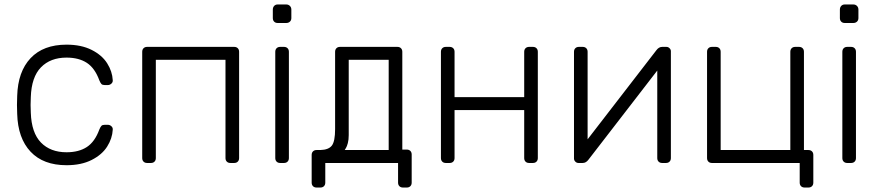

<svg xmlns="http://www.w3.org/2000/svg" viewBox="-20 -730 3935 860"><path d="M56 0ZM278 -48Q333 -48 369 -71.5Q405 -95 425 -150Q430 -162 434.5 -166.5Q439 -171 449 -171H463Q472 -171 479 -164.5Q486 -158 485 -149Q483 -110 460 -73.5Q437 -37 390.5 -13.5Q344 10 278 10Q174 10 117 -50.5Q60 -111 57 -220L56 -260L57 -300Q60 -409 117 -469.5Q174 -530 278 -530Q344 -530 390.5 -506.5Q437 -483 460 -446.5Q483 -410 485 -371Q486 -362 479 -355.5Q472 -349 463 -349H449Q439 -349 434.5 -353.5Q430 -358 425 -370Q405 -425 369 -448.5Q333 -472 278 -472Q206 -472 163.5 -428.5Q121 -385 118 -295L117 -260L118 -225Q121 -135 163.5 -91.5Q206 -48 278 -48Z M617 -498Q617 -508 623 -514Q629 -520 639 -520H1029Q1039 -520 1045 -514Q1051 -508 1051 -498V-22Q1051 -12 1045 -6Q1039 0 1029 0H1012Q1002 0 996 -6Q990 -12 990 -22V-462H678V-22Q678 -12 672 -6Q666 0 656 0H639Q629 0 623 -6Q617 -12 617 -22Z M1202 0ZM1262 -627H1224Q1214 -627 1208 -633Q1202 -639 1202 -649V-687Q1202 -697 1208 -703.5Q1214 -710 1224 -710H1262Q1272 -710 1278.5 -703.5Q1285 -697 1285 -687V-649Q1285 -639 1278.5 -633Q1272 -627 1262 -627ZM1252 0H1235Q1225 0 1219 -6Q1213 -12 1213 -22V-498Q1213 -508 1219 -514Q1225 -520 1235 -520H1252Q1262 -520 1268 -514Q1274 -508 1274 -498V-22Q1274 -12 1268 -6Q1262 0 1252 0Z M1802 110H1785Q1775 110 1769 104Q1763 98 1763 88V0H1437V88Q1437 98 1431 104Q1425 110 1415 110H1398Q1388 110 1382 104Q1376 98 1376 88V-36Q1376 -46 1382 -52Q1388 -58 1398 -58H1415Q1452 -59 1466.5 -78Q1481 -97 1481 -152V-498Q1481 -508 1487 -514Q1493 -520 1503 -520H1760Q1770 -520 1776 -514Q1782 -508 1782 -498V-60H1802Q1812 -60 1818 -54Q1824 -48 1824 -38V88Q1824 98 1818 104Q1812 110 1802 110ZM1721 -58V-462H1542V-125Q1542 -104 1538 -89Q1534 -74 1529.5 -67Q1525 -60 1524 -58Z M2328 -295V-498Q2328 -508 2334 -514Q2340 -520 2350 -520H2367Q2377 -520 2383 -514Q2389 -508 2389 -498V-22Q2389 -12 2383 -6Q2377 0 2367 0H2350Q2340 0 2334 -6Q2328 -12 2328 -22V-237H2016V-22Q2016 -12 2010 -6Q2004 0 1994 0H1977Q1967 0 1961 -6Q1955 -12 1955 -22V-498Q1955 -508 1961 -514Q1967 -520 1977 -520H1994Q2004 -520 2010 -514Q2016 -508 2016 -498V-295Z M2963 0H2946Q2936 0 2930 -6Q2924 -12 2924 -22V-414L2616 -15Q2605 0 2590 0H2571Q2563 0 2557 -6Q2551 -12 2551 -20V-498Q2551 -508 2557 -514Q2563 -520 2573 -520H2590Q2600 -520 2606 -514Q2612 -508 2612 -498V-106L2920 -505Q2931 -520 2946 -520H2965Q2973 -520 2979 -514Q2985 -508 2985 -501V-22Q2985 -12 2979 -6Q2973 0 2963 0Z M3520 -58V-498Q3520 -508 3526 -514Q3532 -520 3542 -520H3559Q3569 -520 3575 -514Q3581 -508 3581 -498V-58H3601Q3611 -58 3617 -52Q3623 -46 3623 -36V88Q3623 98 3617 104Q3611 110 3601 110H3584Q3574 110 3568 104Q3562 98 3562 88V0H3169Q3159 0 3153 -6Q3147 -12 3147 -22V-498Q3147 -508 3153 -514Q3159 -520 3169 -520H3186Q3196 -520 3202 -514Q3208 -508 3208 -498V-58Z M3742 0ZM3802 -627H3764Q3754 -627 3748 -633Q3742 -639 3742 -649V-687Q3742 -697 3748 -703.5Q3754 -710 3764 -710H3802Q3812 -710 3818.5 -703.5Q3825 -697 3825 -687V-649Q3825 -639 3818.5 -633Q3812 -627 3802 -627ZM3792 0H3775Q3765 0 3759 -6Q3753 -12 3753 -22V-498Q3753 -508 3759 -514Q3765 -520 3775 -520H3792Q3802 -520 3808 -514Q3814 -508 3814 -498V-22Q3814 -12 3808 -6Q3802 0 3792 0Z"/></svg>

Font: Hezaedrus Light
Style: Regular
Weight: 300
Designer: Hubert & Fischer
Foundry: Hubert & Fischer
Version: Version 1.10;September 3, 2019;FontCreator 11.5.0.2425 64-bi